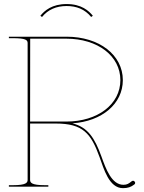

<svg xmlns="http://www.w3.org/2000/svg" viewBox="-20 -946 732 973"><path d="M317.5 -915.5C368 -915.5 410 -899 442 -860L450.5 -866C430.5 -891 393 -925.5 317.5 -925.5C244 -925.5 205.5 -892.5 184.5 -866L193 -860C223 -897 265 -915.5 317.5 -915.5ZM25 -760V-752.5H45C111 -752.5 120 -743 120 -727.5V-35C120 -20.5 113.5 -7.5 45 -7.5H25V0H225V-7.5H207.5C139 -7.5 132.5 -20.5 132.5 -35V-320H262.5C400 -320 441 -270.5 484.5 -150C506 -91 532.5 7.5 603 7.5C628 7.5 643.5 2 660.5 -11C663.5 -13 665 -16 665 -19C665 -21 664 -23.5 662.5 -25.5C660.5 -28.5 657.5 -30 654.5 -30C652.5 -30 649.5 -29 647.5 -27.5C633 -16 624.5 -9.5 605.5 -9.5C545.5 -9.5 516.5 -90.5 494 -153C460 -246.5 425.5 -301 347 -321C497 -331 602.5 -420 602.5 -540C602.5 -667.5 483 -760 317.5 -760ZM133 -750H316C475.5 -750 590 -662 590 -540C590 -418 475.5 -330 316 -330H262.5H132.5Z"/></svg>

Font: Znikomit
Style: Regular
Weight: 100
Designer: gluk
Foundry: gluk
Version: Version 0.55